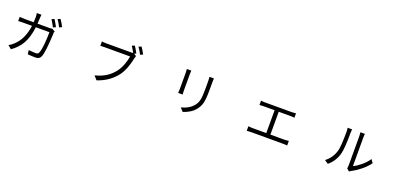

<svg xmlns="http://www.w3.org/2000/svg" viewBox="57 -2100 7387 3408"><g transform="rotate(20 3750.0 -396.0)"><path d="M177.7 21.5 112.3 -33.2Q165 -62.5 205.1 -102.5Q353.5 -238.3 387.7 -497.1H233.4Q159.2 -497.1 127.9 -494.1V-572.3Q179.7 -567.4 232.4 -567.4H393.6Q397.5 -627.9 397.5 -662.1Q397.5 -703.1 390.6 -740.2H477.5Q473.6 -714.8 471.7 -664.1Q470.7 -628.9 466.8 -567.4H685.5Q717.8 -567.4 744.1 -572.3Q747.1 -570.3 754.9 -566.4Q803.7 -540 803.2 -537.6Q802.7 -535.2 798.8 -532.2Q793 -529.3 792 -522.5Q792 -518.6 791.5 -510.7Q791 -502.9 791 -500.5Q791 -498 791 -492.2Q775.4 -135.7 735.4 -47.9Q721.7 -17.6 698.2 -3.9Q674.8 9.8 636.7 9.8Q573.2 9.8 489.3 2.9L480.5 -74.2Q561.5 -64.5 617.2 -64.5Q657.2 -64.5 669.9 -94.7Q693.4 -142.6 707 -285.2Q716.8 -396.5 716.8 -497.1H587.9H460Q436.5 -302.7 364.3 -176.8Q298.8 -63.5 177.7 21.5ZM746.1 -597.7Q733.4 -625 710.9 -663.1Q688.5 -704.1 671.9 -727.5L720.7 -749Q761.7 -686.5 795.9 -620.1ZM848.6 -635.7Q835.9 -662.1 813.5 -701.7Q791 -741.2 772.5 -764.6L821.3 -786.1Q868.2 -720.7 897.5 -658.2Z M1793.9 19.5 1731.4 -50.8Q1857.4 -83 1948.2 -142.6Q2026.4 -195.3 2088.9 -276.4Q2134.8 -335.9 2168.9 -427.7Q2198.2 -506.8 2210 -582H1974.6H1739.3Q1711.9 -582 1664.1 -580.1Q1653.3 -579.1 1648.4 -579.1V-661.1Q1690.4 -656.2 1740.2 -656.2H2200.2Q2225.6 -656.2 2240.2 -658.2Q2203.1 -726.6 2172.9 -771.5L2222.7 -793Q2264.6 -730.5 2295.9 -668.9L2260.7 -653.3L2305.7 -624Q2298.8 -608.4 2292 -577.1Q2245.1 -351.6 2155.3 -231.4Q2019.5 -52.7 1793.9 19.5ZM2365.2 -670.9Q2355.5 -690.4 2330.1 -735.4Q2305.7 -775.4 2290 -795.9L2340.8 -817.4Q2372.1 -772.5 2416 -693.4Z M3423.8 24.4 3364.3 -40Q3507.8 -76.2 3585 -165Q3632.8 -220.7 3648.4 -293Q3662.1 -356.4 3662.1 -495.1V-643.6Q3662.1 -670.9 3658.2 -714.8Q3657.2 -721.7 3657.2 -724.6H3741.2Q3741.2 -718.8 3740.2 -707Q3738.3 -667 3738.3 -643.6V-567.4V-492.2Q3738.3 -331.1 3715.8 -248Q3695.3 -176.8 3642.6 -112.3Q3574.2 -27.3 3423.8 24.4ZM3232.4 -265.6Q3232.4 -268.6 3233.4 -277.3Q3236.3 -315.4 3236.3 -337.9V-650.4Q3236.3 -682.6 3232.4 -717.8H3316.4Q3313.5 -691.4 3313.5 -650.4V-493.2V-336.9Q3313.5 -292 3316.4 -265.6Z M4606.4 -50.8V-136.7Q4647.5 -130.9 4687.5 -130.9H4946.3V-562.5H4739.3Q4693.4 -562.5 4662.1 -558.6V-640.6Q4699.2 -634.8 4739.3 -634.8H5244.1Q5279.3 -634.8 5322.3 -640.6V-558.6Q5292 -562.5 5244.1 -562.5H5024.4V-130.9H5293.9Q5323.2 -130.9 5370.1 -136.7V-50.8Q5345.7 -54.7 5293.9 -54.7H4990.2H4687.5Q4644.5 -54.7 4606.4 -50.8Z M6159.2 8.8 6089.8 -38.1Q6204.1 -122.1 6250 -268.6Q6277.3 -357.4 6277.3 -645.5Q6277.3 -679.7 6270.5 -713.9H6312.5H6355.5Q6355.5 -711.9 6354.5 -705.1Q6350.6 -668.9 6350.6 -646.5Q6350.6 -356.4 6322.3 -248Q6280.3 -91.8 6159.2 8.8ZM6558.6 7.8 6510.7 -33.2Q6516.6 -64.5 6516.6 -85.9V-366.2V-647.5Q6516.6 -670.9 6512.7 -704.1Q6511.7 -713.9 6511.7 -716.8H6595.7Q6591.8 -685.5 6591.8 -647.5V-106.4Q6660.2 -137.7 6731.4 -197.3Q6809.6 -261.7 6859.4 -336.9L6903.3 -273.4Q6846.7 -195.3 6756.8 -123Q6675.8 -57.6 6589.8 -13.7Q6574.2 -4.9 6558.6 7.8Z"/></g></svg>

Font: Bpmf GenSeki Gothic R
Style: R
Weight: 400
Foundry: But Ko
Version: Version 1.320